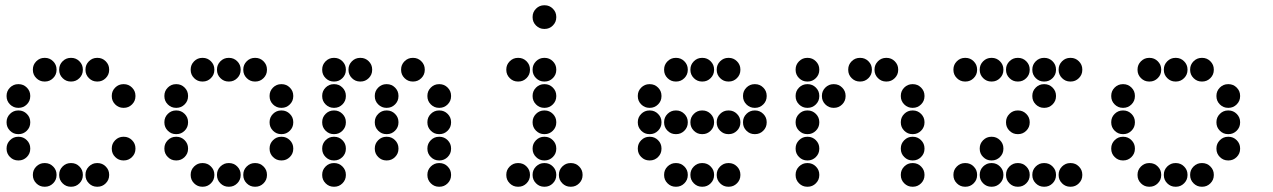

<svg xmlns="http://www.w3.org/2000/svg" viewBox="-20 -715 4840 730"><path d="M149 -495Q131 -495 118 -482Q105 -469 105 -451V-449Q105 -431 118 -418Q131 -405 149 -405H151Q169 -405 182 -418Q195 -431 195 -449V-451Q195 -469 182 -482Q169 -495 151 -495ZM249 -495Q231 -495 218 -482Q205 -469 205 -451V-449Q205 -431 218 -418Q231 -405 249 -405H251Q269 -405 282 -418Q295 -431 295 -449V-451Q295 -469 282 -482Q269 -495 251 -495ZM349 -495Q331 -495 318 -482Q305 -469 305 -451V-449Q305 -431 318 -418Q331 -405 349 -405H351Q369 -405 382 -418Q395 -431 395 -449V-451Q395 -469 382 -482Q369 -495 351 -495ZM49 -395Q31 -395 18 -382Q5 -369 5 -351V-349Q5 -331 18 -318Q31 -305 49 -305H51Q69 -305 82 -318Q95 -331 95 -349V-351Q95 -369 82 -382Q69 -395 51 -395ZM449 -395Q431 -395 418 -382Q405 -369 405 -351V-349Q405 -331 418 -318Q431 -305 449 -305H451Q469 -305 482 -318Q495 -331 495 -349V-351Q495 -369 482 -382Q469 -395 451 -395ZM49 -295Q31 -295 18 -282Q5 -269 5 -251V-249Q5 -231 18 -218Q31 -205 49 -205H51Q69 -205 82 -218Q95 -231 95 -249V-251Q95 -269 82 -282Q69 -295 51 -295ZM49 -195Q31 -195 18 -182Q5 -169 5 -151V-149Q5 -131 18 -118Q31 -105 49 -105H51Q69 -105 82 -118Q95 -131 95 -149V-151Q95 -169 82 -182Q69 -195 51 -195ZM449 -195Q431 -195 418 -182Q405 -169 405 -151V-149Q405 -131 418 -118Q431 -105 449 -105H451Q469 -105 482 -118Q495 -131 495 -149V-151Q495 -169 482 -182Q469 -195 451 -195ZM149 -95Q131 -95 118 -82Q105 -69 105 -51V-49Q105 -31 118 -18Q131 -5 149 -5H151Q169 -5 182 -18Q195 -31 195 -49V-51Q195 -69 182 -82Q169 -95 151 -95ZM249 -95Q231 -95 218 -82Q205 -69 205 -51V-49Q205 -31 218 -18Q231 -5 249 -5H251Q269 -5 282 -18Q295 -31 295 -49V-51Q295 -69 282 -82Q269 -95 251 -95ZM349 -95Q331 -95 318 -82Q305 -69 305 -51V-49Q305 -31 318 -18Q331 -5 349 -5H351Q369 -5 382 -18Q395 -31 395 -49V-51Q395 -69 382 -82Q369 -95 351 -95Z M749 -495Q731 -495 718 -482Q705 -469 705 -451V-449Q705 -431 718 -418Q731 -405 749 -405H751Q769 -405 782 -418Q795 -431 795 -449V-451Q795 -469 782 -482Q769 -495 751 -495ZM849 -495Q831 -495 818 -482Q805 -469 805 -451V-449Q805 -431 818 -418Q831 -405 849 -405H851Q869 -405 882 -418Q895 -431 895 -449V-451Q895 -469 882 -482Q869 -495 851 -495ZM949 -495Q931 -495 918 -482Q905 -469 905 -451V-449Q905 -431 918 -418Q931 -405 949 -405H951Q969 -405 982 -418Q995 -431 995 -449V-451Q995 -469 982 -482Q969 -495 951 -495ZM649 -395Q631 -395 618 -382Q605 -369 605 -351V-349Q605 -331 618 -318Q631 -305 649 -305H651Q669 -305 682 -318Q695 -331 695 -349V-351Q695 -369 682 -382Q669 -395 651 -395ZM1049 -395Q1031 -395 1018 -382Q1005 -369 1005 -351V-349Q1005 -331 1018 -318Q1031 -305 1049 -305H1051Q1069 -305 1082 -318Q1095 -331 1095 -349V-351Q1095 -369 1082 -382Q1069 -395 1051 -395ZM649 -295Q631 -295 618 -282Q605 -269 605 -251V-249Q605 -231 618 -218Q631 -205 649 -205H651Q669 -205 682 -218Q695 -231 695 -249V-251Q695 -269 682 -282Q669 -295 651 -295ZM1049 -295Q1031 -295 1018 -282Q1005 -269 1005 -251V-249Q1005 -231 1018 -218Q1031 -205 1049 -205H1051Q1069 -205 1082 -218Q1095 -231 1095 -249V-251Q1095 -269 1082 -282Q1069 -295 1051 -295ZM649 -195Q631 -195 618 -182Q605 -169 605 -151V-149Q605 -131 618 -118Q631 -105 649 -105H651Q669 -105 682 -118Q695 -131 695 -149V-151Q695 -169 682 -182Q669 -195 651 -195ZM1049 -195Q1031 -195 1018 -182Q1005 -169 1005 -151V-149Q1005 -131 1018 -118Q1031 -105 1049 -105H1051Q1069 -105 1082 -118Q1095 -131 1095 -149V-151Q1095 -169 1082 -182Q1069 -195 1051 -195ZM749 -95Q731 -95 718 -82Q705 -69 705 -51V-49Q705 -31 718 -18Q731 -5 749 -5H751Q769 -5 782 -18Q795 -31 795 -49V-51Q795 -69 782 -82Q769 -95 751 -95ZM849 -95Q831 -95 818 -82Q805 -69 805 -51V-49Q805 -31 818 -18Q831 -5 849 -5H851Q869 -5 882 -18Q895 -31 895 -49V-51Q895 -69 882 -82Q869 -95 851 -95ZM949 -95Q931 -95 918 -82Q905 -69 905 -51V-49Q905 -31 918 -18Q931 -5 949 -5H951Q969 -5 982 -18Q995 -31 995 -49V-51Q995 -69 982 -82Q969 -95 951 -95Z M1249 -495Q1231 -495 1218 -482Q1205 -469 1205 -451V-449Q1205 -431 1218 -418Q1231 -405 1249 -405H1251Q1269 -405 1282 -418Q1295 -431 1295 -449V-451Q1295 -469 1282 -482Q1269 -495 1251 -495ZM1349 -495Q1331 -495 1318 -482Q1305 -469 1305 -451V-449Q1305 -431 1318 -418Q1331 -405 1349 -405H1351Q1369 -405 1382 -418Q1395 -431 1395 -449V-451Q1395 -469 1382 -482Q1369 -495 1351 -495ZM1549 -495Q1531 -495 1518 -482Q1505 -469 1505 -451V-449Q1505 -431 1518 -418Q1531 -405 1549 -405H1551Q1569 -405 1582 -418Q1595 -431 1595 -449V-451Q1595 -469 1582 -482Q1569 -495 1551 -495ZM1249 -395Q1231 -395 1218 -382Q1205 -369 1205 -351V-349Q1205 -331 1218 -318Q1231 -305 1249 -305H1251Q1269 -305 1282 -318Q1295 -331 1295 -349V-351Q1295 -369 1282 -382Q1269 -395 1251 -395ZM1449 -395Q1431 -395 1418 -382Q1405 -369 1405 -351V-349Q1405 -331 1418 -318Q1431 -305 1449 -305H1451Q1469 -305 1482 -318Q1495 -331 1495 -349V-351Q1495 -369 1482 -382Q1469 -395 1451 -395ZM1649 -395Q1631 -395 1618 -382Q1605 -369 1605 -351V-349Q1605 -331 1618 -318Q1631 -305 1649 -305H1651Q1669 -305 1682 -318Q1695 -331 1695 -349V-351Q1695 -369 1682 -382Q1669 -395 1651 -395ZM1249 -295Q1231 -295 1218 -282Q1205 -269 1205 -251V-249Q1205 -231 1218 -218Q1231 -205 1249 -205H1251Q1269 -205 1282 -218Q1295 -231 1295 -249V-251Q1295 -269 1282 -282Q1269 -295 1251 -295ZM1449 -295Q1431 -295 1418 -282Q1405 -269 1405 -251V-249Q1405 -231 1418 -218Q1431 -205 1449 -205H1451Q1469 -205 1482 -218Q1495 -231 1495 -249V-251Q1495 -269 1482 -282Q1469 -295 1451 -295ZM1649 -295Q1631 -295 1618 -282Q1605 -269 1605 -251V-249Q1605 -231 1618 -218Q1631 -205 1649 -205H1651Q1669 -205 1682 -218Q1695 -231 1695 -249V-251Q1695 -269 1682 -282Q1669 -295 1651 -295ZM1249 -195Q1231 -195 1218 -182Q1205 -169 1205 -151V-149Q1205 -131 1218 -118Q1231 -105 1249 -105H1251Q1269 -105 1282 -118Q1295 -131 1295 -149V-151Q1295 -169 1282 -182Q1269 -195 1251 -195ZM1449 -195Q1431 -195 1418 -182Q1405 -169 1405 -151V-149Q1405 -131 1418 -118Q1431 -105 1449 -105H1451Q1469 -105 1482 -118Q1495 -131 1495 -149V-151Q1495 -169 1482 -182Q1469 -195 1451 -195ZM1649 -195Q1631 -195 1618 -182Q1605 -169 1605 -151V-149Q1605 -131 1618 -118Q1631 -105 1649 -105H1651Q1669 -105 1682 -118Q1695 -131 1695 -149V-151Q1695 -169 1682 -182Q1669 -195 1651 -195ZM1249 -95Q1231 -95 1218 -82Q1205 -69 1205 -51V-49Q1205 -31 1218 -18Q1231 -5 1249 -5H1251Q1269 -5 1282 -18Q1295 -31 1295 -49V-51Q1295 -69 1282 -82Q1269 -95 1251 -95ZM1649 -95Q1631 -95 1618 -82Q1605 -69 1605 -51V-49Q1605 -31 1618 -18Q1631 -5 1649 -5H1651Q1669 -5 1682 -18Q1695 -31 1695 -49V-51Q1695 -69 1682 -82Q1669 -95 1651 -95Z M2049 -695Q2031 -695 2018 -682Q2005 -669 2005 -651V-649Q2005 -631 2018 -618Q2031 -605 2049 -605H2051Q2069 -605 2082 -618Q2095 -631 2095 -649V-651Q2095 -669 2082 -682Q2069 -695 2051 -695ZM1949 -495Q1931 -495 1918 -482Q1905 -469 1905 -451V-449Q1905 -431 1918 -418Q1931 -405 1949 -405H1951Q1969 -405 1982 -418Q1995 -431 1995 -449V-451Q1995 -469 1982 -482Q1969 -495 1951 -495ZM2049 -495Q2031 -495 2018 -482Q2005 -469 2005 -451V-449Q2005 -431 2018 -418Q2031 -405 2049 -405H2051Q2069 -405 2082 -418Q2095 -431 2095 -449V-451Q2095 -469 2082 -482Q2069 -495 2051 -495ZM2049 -395Q2031 -395 2018 -382Q2005 -369 2005 -351V-349Q2005 -331 2018 -318Q2031 -305 2049 -305H2051Q2069 -305 2082 -318Q2095 -331 2095 -349V-351Q2095 -369 2082 -382Q2069 -395 2051 -395ZM2049 -295Q2031 -295 2018 -282Q2005 -269 2005 -251V-249Q2005 -231 2018 -218Q2031 -205 2049 -205H2051Q2069 -205 2082 -218Q2095 -231 2095 -249V-251Q2095 -269 2082 -282Q2069 -295 2051 -295ZM2049 -195Q2031 -195 2018 -182Q2005 -169 2005 -151V-149Q2005 -131 2018 -118Q2031 -105 2049 -105H2051Q2069 -105 2082 -118Q2095 -131 2095 -149V-151Q2095 -169 2082 -182Q2069 -195 2051 -195ZM1949 -95Q1931 -95 1918 -82Q1905 -69 1905 -51V-49Q1905 -31 1918 -18Q1931 -5 1949 -5H1951Q1969 -5 1982 -18Q1995 -31 1995 -49V-51Q1995 -69 1982 -82Q1969 -95 1951 -95ZM2049 -95Q2031 -95 2018 -82Q2005 -69 2005 -51V-49Q2005 -31 2018 -18Q2031 -5 2049 -5H2051Q2069 -5 2082 -18Q2095 -31 2095 -49V-51Q2095 -69 2082 -82Q2069 -95 2051 -95ZM2149 -95Q2131 -95 2118 -82Q2105 -69 2105 -51V-49Q2105 -31 2118 -18Q2131 -5 2149 -5H2151Q2169 -5 2182 -18Q2195 -31 2195 -49V-51Q2195 -69 2182 -82Q2169 -95 2151 -95Z M2549 -495Q2531 -495 2518 -482Q2505 -469 2505 -451V-449Q2505 -431 2518 -418Q2531 -405 2549 -405H2551Q2569 -405 2582 -418Q2595 -431 2595 -449V-451Q2595 -469 2582 -482Q2569 -495 2551 -495ZM2649 -495Q2631 -495 2618 -482Q2605 -469 2605 -451V-449Q2605 -431 2618 -418Q2631 -405 2649 -405H2651Q2669 -405 2682 -418Q2695 -431 2695 -449V-451Q2695 -469 2682 -482Q2669 -495 2651 -495ZM2749 -495Q2731 -495 2718 -482Q2705 -469 2705 -451V-449Q2705 -431 2718 -418Q2731 -405 2749 -405H2751Q2769 -405 2782 -418Q2795 -431 2795 -449V-451Q2795 -469 2782 -482Q2769 -495 2751 -495ZM2449 -395Q2431 -395 2418 -382Q2405 -369 2405 -351V-349Q2405 -331 2418 -318Q2431 -305 2449 -305H2451Q2469 -305 2482 -318Q2495 -331 2495 -349V-351Q2495 -369 2482 -382Q2469 -395 2451 -395ZM2849 -395Q2831 -395 2818 -382Q2805 -369 2805 -351V-349Q2805 -331 2818 -318Q2831 -305 2849 -305H2851Q2869 -305 2882 -318Q2895 -331 2895 -349V-351Q2895 -369 2882 -382Q2869 -395 2851 -395ZM2449 -295Q2431 -295 2418 -282Q2405 -269 2405 -251V-249Q2405 -231 2418 -218Q2431 -205 2449 -205H2451Q2469 -205 2482 -218Q2495 -231 2495 -249V-251Q2495 -269 2482 -282Q2469 -295 2451 -295ZM2549 -295Q2531 -295 2518 -282Q2505 -269 2505 -251V-249Q2505 -231 2518 -218Q2531 -205 2549 -205H2551Q2569 -205 2582 -218Q2595 -231 2595 -249V-251Q2595 -269 2582 -282Q2569 -295 2551 -295ZM2649 -295Q2631 -295 2618 -282Q2605 -269 2605 -251V-249Q2605 -231 2618 -218Q2631 -205 2649 -205H2651Q2669 -205 2682 -218Q2695 -231 2695 -249V-251Q2695 -269 2682 -282Q2669 -295 2651 -295ZM2749 -295Q2731 -295 2718 -282Q2705 -269 2705 -251V-249Q2705 -231 2718 -218Q2731 -205 2749 -205H2751Q2769 -205 2782 -218Q2795 -231 2795 -249V-251Q2795 -269 2782 -282Q2769 -295 2751 -295ZM2849 -295Q2831 -295 2818 -282Q2805 -269 2805 -251V-249Q2805 -231 2818 -218Q2831 -205 2849 -205H2851Q2869 -205 2882 -218Q2895 -231 2895 -249V-251Q2895 -269 2882 -282Q2869 -295 2851 -295ZM2449 -195Q2431 -195 2418 -182Q2405 -169 2405 -151V-149Q2405 -131 2418 -118Q2431 -105 2449 -105H2451Q2469 -105 2482 -118Q2495 -131 2495 -149V-151Q2495 -169 2482 -182Q2469 -195 2451 -195ZM2549 -95Q2531 -95 2518 -82Q2505 -69 2505 -51V-49Q2505 -31 2518 -18Q2531 -5 2549 -5H2551Q2569 -5 2582 -18Q2595 -31 2595 -49V-51Q2595 -69 2582 -82Q2569 -95 2551 -95ZM2649 -95Q2631 -95 2618 -82Q2605 -69 2605 -51V-49Q2605 -31 2618 -18Q2631 -5 2649 -5H2651Q2669 -5 2682 -18Q2695 -31 2695 -49V-51Q2695 -69 2682 -82Q2669 -95 2651 -95ZM2749 -95Q2731 -95 2718 -82Q2705 -69 2705 -51V-49Q2705 -31 2718 -18Q2731 -5 2749 -5H2751Q2769 -5 2782 -18Q2795 -31 2795 -49V-51Q2795 -69 2782 -82Q2769 -95 2751 -95Z M3049 -495Q3031 -495 3018 -482Q3005 -469 3005 -451V-449Q3005 -431 3018 -418Q3031 -405 3049 -405H3051Q3069 -405 3082 -418Q3095 -431 3095 -449V-451Q3095 -469 3082 -482Q3069 -495 3051 -495ZM3249 -495Q3231 -495 3218 -482Q3205 -469 3205 -451V-449Q3205 -431 3218 -418Q3231 -405 3249 -405H3251Q3269 -405 3282 -418Q3295 -431 3295 -449V-451Q3295 -469 3282 -482Q3269 -495 3251 -495ZM3349 -495Q3331 -495 3318 -482Q3305 -469 3305 -451V-449Q3305 -431 3318 -418Q3331 -405 3349 -405H3351Q3369 -405 3382 -418Q3395 -431 3395 -449V-451Q3395 -469 3382 -482Q3369 -495 3351 -495ZM3049 -395Q3031 -395 3018 -382Q3005 -369 3005 -351V-349Q3005 -331 3018 -318Q3031 -305 3049 -305H3051Q3069 -305 3082 -318Q3095 -331 3095 -349V-351Q3095 -369 3082 -382Q3069 -395 3051 -395ZM3149 -395Q3131 -395 3118 -382Q3105 -369 3105 -351V-349Q3105 -331 3118 -318Q3131 -305 3149 -305H3151Q3169 -305 3182 -318Q3195 -331 3195 -349V-351Q3195 -369 3182 -382Q3169 -395 3151 -395ZM3449 -395Q3431 -395 3418 -382Q3405 -369 3405 -351V-349Q3405 -331 3418 -318Q3431 -305 3449 -305H3451Q3469 -305 3482 -318Q3495 -331 3495 -349V-351Q3495 -369 3482 -382Q3469 -395 3451 -395ZM3049 -295Q3031 -295 3018 -282Q3005 -269 3005 -251V-249Q3005 -231 3018 -218Q3031 -205 3049 -205H3051Q3069 -205 3082 -218Q3095 -231 3095 -249V-251Q3095 -269 3082 -282Q3069 -295 3051 -295ZM3449 -295Q3431 -295 3418 -282Q3405 -269 3405 -251V-249Q3405 -231 3418 -218Q3431 -205 3449 -205H3451Q3469 -205 3482 -218Q3495 -231 3495 -249V-251Q3495 -269 3482 -282Q3469 -295 3451 -295ZM3049 -195Q3031 -195 3018 -182Q3005 -169 3005 -151V-149Q3005 -131 3018 -118Q3031 -105 3049 -105H3051Q3069 -105 3082 -118Q3095 -131 3095 -149V-151Q3095 -169 3082 -182Q3069 -195 3051 -195ZM3449 -195Q3431 -195 3418 -182Q3405 -169 3405 -151V-149Q3405 -131 3418 -118Q3431 -105 3449 -105H3451Q3469 -105 3482 -118Q3495 -131 3495 -149V-151Q3495 -169 3482 -182Q3469 -195 3451 -195ZM3049 -95Q3031 -95 3018 -82Q3005 -69 3005 -51V-49Q3005 -31 3018 -18Q3031 -5 3049 -5H3051Q3069 -5 3082 -18Q3095 -31 3095 -49V-51Q3095 -69 3082 -82Q3069 -95 3051 -95ZM3449 -95Q3431 -95 3418 -82Q3405 -69 3405 -51V-49Q3405 -31 3418 -18Q3431 -5 3449 -5H3451Q3469 -5 3482 -18Q3495 -31 3495 -49V-51Q3495 -69 3482 -82Q3469 -95 3451 -95Z M3649 -495Q3631 -495 3618 -482Q3605 -469 3605 -451V-449Q3605 -431 3618 -418Q3631 -405 3649 -405H3651Q3669 -405 3682 -418Q3695 -431 3695 -449V-451Q3695 -469 3682 -482Q3669 -495 3651 -495ZM3749 -495Q3731 -495 3718 -482Q3705 -469 3705 -451V-449Q3705 -431 3718 -418Q3731 -405 3749 -405H3751Q3769 -405 3782 -418Q3795 -431 3795 -449V-451Q3795 -469 3782 -482Q3769 -495 3751 -495ZM3849 -495Q3831 -495 3818 -482Q3805 -469 3805 -451V-449Q3805 -431 3818 -418Q3831 -405 3849 -405H3851Q3869 -405 3882 -418Q3895 -431 3895 -449V-451Q3895 -469 3882 -482Q3869 -495 3851 -495ZM3949 -495Q3931 -495 3918 -482Q3905 -469 3905 -451V-449Q3905 -431 3918 -418Q3931 -405 3949 -405H3951Q3969 -405 3982 -418Q3995 -431 3995 -449V-451Q3995 -469 3982 -482Q3969 -495 3951 -495ZM4049 -495Q4031 -495 4018 -482Q4005 -469 4005 -451V-449Q4005 -431 4018 -418Q4031 -405 4049 -405H4051Q4069 -405 4082 -418Q4095 -431 4095 -449V-451Q4095 -469 4082 -482Q4069 -495 4051 -495ZM3949 -395Q3931 -395 3918 -382Q3905 -369 3905 -351V-349Q3905 -331 3918 -318Q3931 -305 3949 -305H3951Q3969 -305 3982 -318Q3995 -331 3995 -349V-351Q3995 -369 3982 -382Q3969 -395 3951 -395ZM3849 -295Q3831 -295 3818 -282Q3805 -269 3805 -251V-249Q3805 -231 3818 -218Q3831 -205 3849 -205H3851Q3869 -205 3882 -218Q3895 -231 3895 -249V-251Q3895 -269 3882 -282Q3869 -295 3851 -295ZM3749 -195Q3731 -195 3718 -182Q3705 -169 3705 -151V-149Q3705 -131 3718 -118Q3731 -105 3749 -105H3751Q3769 -105 3782 -118Q3795 -131 3795 -149V-151Q3795 -169 3782 -182Q3769 -195 3751 -195ZM3649 -95Q3631 -95 3618 -82Q3605 -69 3605 -51V-49Q3605 -31 3618 -18Q3631 -5 3649 -5H3651Q3669 -5 3682 -18Q3695 -31 3695 -49V-51Q3695 -69 3682 -82Q3669 -95 3651 -95ZM3749 -95Q3731 -95 3718 -82Q3705 -69 3705 -51V-49Q3705 -31 3718 -18Q3731 -5 3749 -5H3751Q3769 -5 3782 -18Q3795 -31 3795 -49V-51Q3795 -69 3782 -82Q3769 -95 3751 -95ZM3849 -95Q3831 -95 3818 -82Q3805 -69 3805 -51V-49Q3805 -31 3818 -18Q3831 -5 3849 -5H3851Q3869 -5 3882 -18Q3895 -31 3895 -49V-51Q3895 -69 3882 -82Q3869 -95 3851 -95ZM3949 -95Q3931 -95 3918 -82Q3905 -69 3905 -51V-49Q3905 -31 3918 -18Q3931 -5 3949 -5H3951Q3969 -5 3982 -18Q3995 -31 3995 -49V-51Q3995 -69 3982 -82Q3969 -95 3951 -95ZM4049 -95Q4031 -95 4018 -82Q4005 -69 4005 -51V-49Q4005 -31 4018 -18Q4031 -5 4049 -5H4051Q4069 -5 4082 -18Q4095 -31 4095 -49V-51Q4095 -69 4082 -82Q4069 -95 4051 -95Z M4349 -495Q4331 -495 4318 -482Q4305 -469 4305 -451V-449Q4305 -431 4318 -418Q4331 -405 4349 -405H4351Q4369 -405 4382 -418Q4395 -431 4395 -449V-451Q4395 -469 4382 -482Q4369 -495 4351 -495ZM4449 -495Q4431 -495 4418 -482Q4405 -469 4405 -451V-449Q4405 -431 4418 -418Q4431 -405 4449 -405H4451Q4469 -405 4482 -418Q4495 -431 4495 -449V-451Q4495 -469 4482 -482Q4469 -495 4451 -495ZM4549 -495Q4531 -495 4518 -482Q4505 -469 4505 -451V-449Q4505 -431 4518 -418Q4531 -405 4549 -405H4551Q4569 -405 4582 -418Q4595 -431 4595 -449V-451Q4595 -469 4582 -482Q4569 -495 4551 -495ZM4249 -395Q4231 -395 4218 -382Q4205 -369 4205 -351V-349Q4205 -331 4218 -318Q4231 -305 4249 -305H4251Q4269 -305 4282 -318Q4295 -331 4295 -349V-351Q4295 -369 4282 -382Q4269 -395 4251 -395ZM4649 -395Q4631 -395 4618 -382Q4605 -369 4605 -351V-349Q4605 -331 4618 -318Q4631 -305 4649 -305H4651Q4669 -305 4682 -318Q4695 -331 4695 -349V-351Q4695 -369 4682 -382Q4669 -395 4651 -395ZM4249 -295Q4231 -295 4218 -282Q4205 -269 4205 -251V-249Q4205 -231 4218 -218Q4231 -205 4249 -205H4251Q4269 -205 4282 -218Q4295 -231 4295 -249V-251Q4295 -269 4282 -282Q4269 -295 4251 -295ZM4649 -295Q4631 -295 4618 -282Q4605 -269 4605 -251V-249Q4605 -231 4618 -218Q4631 -205 4649 -205H4651Q4669 -205 4682 -218Q4695 -231 4695 -249V-251Q4695 -269 4682 -282Q4669 -295 4651 -295ZM4249 -195Q4231 -195 4218 -182Q4205 -169 4205 -151V-149Q4205 -131 4218 -118Q4231 -105 4249 -105H4251Q4269 -105 4282 -118Q4295 -131 4295 -149V-151Q4295 -169 4282 -182Q4269 -195 4251 -195ZM4649 -195Q4631 -195 4618 -182Q4605 -169 4605 -151V-149Q4605 -131 4618 -118Q4631 -105 4649 -105H4651Q4669 -105 4682 -118Q4695 -131 4695 -149V-151Q4695 -169 4682 -182Q4669 -195 4651 -195ZM4349 -95Q4331 -95 4318 -82Q4305 -69 4305 -51V-49Q4305 -31 4318 -18Q4331 -5 4349 -5H4351Q4369 -5 4382 -18Q4395 -31 4395 -49V-51Q4395 -69 4382 -82Q4369 -95 4351 -95ZM4449 -95Q4431 -95 4418 -82Q4405 -69 4405 -51V-49Q4405 -31 4418 -18Q4431 -5 4449 -5H4451Q4469 -5 4482 -18Q4495 -31 4495 -49V-51Q4495 -69 4482 -82Q4469 -95 4451 -95ZM4549 -95Q4531 -95 4518 -82Q4505 -69 4505 -51V-49Q4505 -31 4518 -18Q4531 -5 4549 -5H4551Q4569 -5 4582 -18Q4595 -31 4595 -49V-51Q4595 -69 4582 -82Q4569 -95 4551 -95Z"/></svg>

Font: Doto Black Rounded Black
Style: Regular
Weight: 900
Monospace: yes
Version: Version 1.000